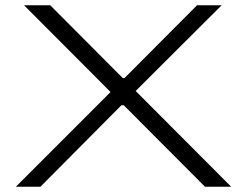

<svg xmlns="http://www.w3.org/2000/svg" viewBox="-20 -706 933 726"><path d="M40 0 398 -358 71 -686H170L444 -411H451L725 -686H818L493 -362L854 0H755L448 -308H439L133 0Z"/></svg>

Font: Archivo Expanded ExtraLight
Style: Regular
Weight: 250
Width: 7
Designer: Hector Gatti
Foundry: Omnibus-Type
Version: Version 2.001